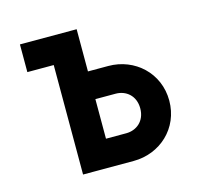

<svg xmlns="http://www.w3.org/2000/svg" viewBox="-82 -611 749 703"><g transform="rotate(-15 292.5 -260.0)"><path d="M415 -180C415 -131 380 -105 342 -105H265V-255H342C380 -255 415 -229 415 -180ZM50 -415H150V0H342C442 0 525 -75 525 -180C525 -285 442 -360 342 -360H265V-520H50Z"/></g></svg>

Font: Grotesk 03
Style: Bold
Weight: 500
Designer: Frank Adebiaye, contributions by Jérémy Landes, Ariel Martín Pérez
Foundry: Velvetyne Type Foundry
Version: Version 3.000;Glyphs 3.1.2 (3150)